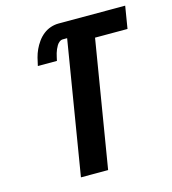

<svg xmlns="http://www.w3.org/2000/svg" viewBox="-109 -825 819 914"><g transform="rotate(-15 300.0 -367.5)"><path d="M177 0 285 -657H264Q255 -657 247 -651Q239 -645 234 -636.5Q229 -628 225 -619Q221 -610 218.5 -601Q216 -592 214 -583Q212 -574 210 -565H116Q120 -585 125 -604.5Q130 -624 138.5 -642.5Q147 -661 159.5 -678.5Q172 -696 188.5 -709Q205 -722 224.5 -728.5Q244 -735 264 -735H592L574 -625H414L311 0Z"/></g></svg>

Font: Iosevka Extrabold Extended
Style: Italic
Weight: 800
Width: 7
Italic angle: -9°
Monospace: yes
Designer: Belleve Invis
Foundry: Belleve Invis
Version: Version 32.5.0; ttfautohint (v1.8.4)